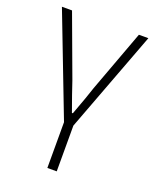

<svg xmlns="http://www.w3.org/2000/svg" viewBox="-132 -559 697 855"><g transform="rotate(20 217.0 -131.5)"><path d="M196.8 216.8V0L12.2 -480H60.1L168 -188Q186.5 -131.8 215.8 -50.8H220.2Q255.4 -145 269 -188L377 -480H421.9L241.2 0V216.8Z"/></g></svg>

Font: SourceSansPro-Light
Style: Regular
Weight: 300
Designer: Paul D. Hunt
Foundry: Adobe Systems Incorporated
Version: Version 2.020;PS 2.0;hotconv 1.0.86;makeotf.lib2.5.63406